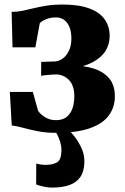

<svg xmlns="http://www.w3.org/2000/svg" viewBox="-20 -578 554 850"><path d="M225 10Q183 10 146.5 2.8Q110 -4.5 81.2 -12.5Q52.5 -20.5 32 -22.5L23.5 -171H125.5L148.5 -87.5Q159.5 -71.5 180 -58.8Q200.5 -46 228 -46Q255.5 -46 273.5 -59.2Q291.5 -72.5 300.2 -96.5Q309 -120.5 309 -152Q309 -200 285 -224.2Q261 -248.5 227 -248.5Q221 -248.5 207.8 -247.5Q194.5 -246.5 181.5 -245.2Q168.5 -244 162 -242.5L162.5 -304L223 -306Q240 -306.5 256.8 -318.2Q273.5 -330 284.8 -352.5Q296 -375 296 -407.5Q296 -437.5 287.5 -458.2Q279 -479 263.8 -490Q248.5 -501 228 -501Q202.5 -501 182.5 -492.2Q162.5 -483.5 156 -475L136.5 -368.5H35.5L31.5 -525.5Q57 -525.5 80.8 -530.5Q104.5 -535.5 130.2 -541.8Q156 -548 186.5 -553Q217 -558 255.5 -558Q328.5 -558 375 -540.8Q421.5 -523.5 443.5 -492.2Q465.5 -461 465.5 -418.5Q465.5 -381.5 446.5 -351.8Q427.5 -322 388.8 -301.8Q350 -281.5 291.5 -273.5L293 -289Q349.5 -288.5 393.8 -274.8Q438 -261 463.2 -231.2Q488.5 -201.5 488.5 -151.5Q488.5 -104 462.2 -67.5Q436 -31 378.5 -10.5Q321 10 225 10ZM210.5 252.5Q193 252.5 173.2 248.2Q153.5 244 140 238.5L140.5 146Q150.5 149 162.2 150.5Q174 152 180 152Q214 152 233 140.5Q252 129 252 85Q252 68 246.5 50.5Q241 33 233.8 18.8Q226.5 4.5 220 -3L264 -6.5L283 -3Q294.5 6.5 311.5 28.5Q328.5 50.5 341.8 80Q355 109.5 353.5 143Q352 183.5 334.2 207.5Q316.5 231.5 285 242Q253.5 252.5 210.5 252.5Z"/></svg>

Font: Merriweather 48pt Black
Style: Regular
Weight: 900
Version: Version 2.100